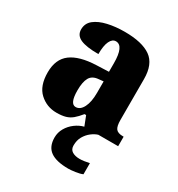

<svg xmlns="http://www.w3.org/2000/svg" viewBox="-185 -672 959 1033"><g transform="rotate(30 294.0 -156.0)"><path d="M187 10Q126 10 82 -30.5Q38 -71 38 -155Q38 -237 90 -276Q142 -315 246 -319L322 -322V-375Q322 -483 273 -483Q251 -483 238 -456Q225 -429 225 -376Q150 -376 114 -392Q78 -408 78 -445Q78 -483 107 -506Q136 -529 184 -540Q232 -551 289 -551Q397 -551 451 -513Q505 -475 505 -382V-129Q505 -89 517 -74Q529 -59 561 -59H565V0H355L332 -59H322Q301 -33 283 -18Q265 -3 242.5 3.5Q220 10 187 10ZM261 -68Q289 -68 306 -101.5Q323 -135 323 -191V-263L294 -260Q255 -257 240 -230Q225 -203 225 -151Q225 -68 261 -68ZM393 239Q318 239 281.5 213Q245 187 245 130Q245 99 260.5 72Q276 45 301.5 26Q327 7 355 0H442Q422 6 402 21.5Q382 37 368.5 60.5Q355 84 355 116Q355 141 373 152Q391 163 419 163Q443 163 479 155V224Q464 231 436 235Q408 239 393 239Z"/></g></svg>

Font: Noto Serif Thai SemiCondensed Black
Style: Regular
Weight: 900
Width: 4
Designer: Monotype Design Team
Foundry: Monotype Imaging Inc.
Version: Version 2.002; ttfautohint (v1.8.4.7-5d5b)